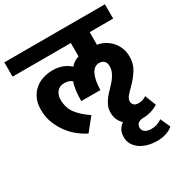

<svg xmlns="http://www.w3.org/2000/svg" viewBox="-216 -791 1144 1210"><g transform="rotate(-30 356.0 -186.5)"><path d="M406 142Q406 110 419 89.5Q432 69 449 58Q431 41 421 18.5Q411 -4 411 -32Q411 -60 421.5 -83Q432 -106 448 -126Q464 -146 482 -164Q500 -182 516 -201.5Q532 -221 542.5 -243Q553 -265 553 -291Q553 -314 540 -327Q527 -340 504 -340Q467 -340 447.5 -298.5Q428 -257 427 -188H288Q288 -274 306 -322Q298 -329 285 -334.5Q272 -340 252 -340Q215 -340 197 -316.5Q179 -293 179 -261Q179 -201 211 -159Q243 -117 299 -80L225 12Q195 -3 162.5 -28Q130 -53 103 -88.5Q76 -124 58 -168.5Q40 -213 40 -267Q40 -314 56 -348Q72 -382 98 -404Q124 -426 158 -436.5Q192 -447 227 -447Q304 -447 353 -401Q365 -416 381 -426Q397 -436 414 -441V-538H-10V-642H722V-538H551V-446Q575 -443 600 -430.5Q625 -418 645.5 -397Q666 -376 679 -346.5Q692 -317 692 -279Q692 -229 670 -192.5Q648 -156 621.5 -128Q595 -100 573 -77.5Q551 -55 551 -33Q551 -18 561.5 -7Q572 4 595 4Q614 4 627.5 -1Q641 -6 652 -14L683 65Q672 76 639.5 87.5Q607 99 570 99Q550 99 536 110Q522 121 522 141Q522 160 538 172.5Q554 185 584 185Q609 185 627.5 178Q646 171 662 160L694 231Q677 248 645.5 258.5Q614 269 579 269Q544 269 512.5 260.5Q481 252 457.5 236Q434 220 420 196.5Q406 173 406 142Z"/></g></svg>

Font: Mukta ExtraBold
Style: Regular
Weight: 800
Designer: Girish Dalvi and Yashodeep Gholap
Foundry: Ek Type
Version: Version 2.538;PS 1.002;hotconv 16.6.51;makeotf.lib2.5.65220;